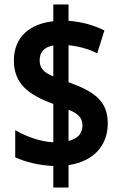

<svg xmlns="http://www.w3.org/2000/svg" viewBox="-20 -779 541 857"><path d="M218 -38V58H286V-42C400 -59 461 -131 461 -228C461 -327 403 -370 286 -412V-577C330 -573 374 -561 414 -541L446 -643C398 -667 344 -682 286 -686V-759H218V-684C113 -673 42 -614 42 -509C42 -408 103 -357 218 -315V-144C161 -146 96 -170 48 -198V-77C95 -55 155 -41 218 -38ZM218 -576V-438C173 -457 157 -475 157 -510C157 -545 176 -569 218 -576ZM286 -150V-289C330 -272 348 -252 348 -219C348 -185 329 -160 286 -150Z"/></svg>

Font: Noto Sans Lao UI Cond
Style: Bold
Weight: 700
Width: 3
Designer: Monotype Design Team
Foundry: Monotype Imaging Inc.
Version: Version 2.000